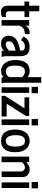

<svg xmlns="http://www.w3.org/2000/svg" viewBox="1376 -2156 790 3581"><g transform="rotate(90 1770.5 -365.0)"><path d="M8.3 -426.8V-515.1H85V-703.1H189.5V-515.1H297.4V-426.8H189.5V-150.4Q189.5 -108.9 204.3 -93.5Q219.2 -78.1 254.4 -78.1Q268.6 -78.1 283 -80.1Q297.4 -82 297.4 -82.5V-8.8Q271 3.4 256.6 6.8Q242.2 10.3 221.4 10.3Q200.7 10.3 190.7 9.8Q180.7 9.3 166.3 6.3Q151.9 3.4 141.4 -1.7Q130.9 -6.8 119.6 -16.6Q108.4 -26.4 101.1 -40Q85 -71.3 85 -121.1V-426.8Z M353.5 0V-515.1H458V-444.3Q460 -446.8 466.8 -457L478.5 -474.6Q514.6 -523.9 597.7 -523.9Q606.4 -523.9 615.2 -522.5V-435.1Q526.4 -433.6 487.3 -385.7Q469.7 -364.3 458 -330.6V0Z M750.5 -132.8Q750.5 -104 764.6 -91.1Q778.8 -78.1 799.8 -78.1Q820.8 -78.1 831.3 -80.6Q841.8 -83 852.1 -87.9L870.1 -97.2Q877.9 -101.6 887.7 -109.4L901.9 -120.6Q905.8 -124 914.6 -131.8L923.3 -140.1V-260.7Q814 -235.4 780.3 -206.1Q750.5 -179.7 750.5 -132.8ZM938 0Q923.3 -8.8 923.3 -45.4L914.1 -34.7Q872.1 10.3 793.9 10.3Q699.2 10.3 664.1 -56.6Q646 -89.8 646 -133.3Q646 -176.8 661.4 -210.7Q676.8 -244.6 711.4 -270.5Q774.4 -317.4 923.3 -347.2Q923.3 -381.8 921.1 -389.6Q918.9 -397.5 916.3 -404.3Q913.6 -411.1 909.7 -414.8Q905.8 -418.5 899.9 -422.9Q894 -427.2 886.2 -429.2Q867.2 -434.1 844 -434.1Q820.8 -434.1 800.5 -427Q780.3 -419.9 768.3 -411.1Q756.3 -402.3 746.6 -390.6Q733.9 -375 728.5 -363.3L660.2 -405.3Q681.6 -449.7 697.3 -464.6Q712.9 -479.5 728 -490.2Q743.2 -501 760.3 -507.3Q801.3 -522.5 843.8 -522.5Q886.2 -522.5 911.4 -517.8Q936.5 -513.2 959.2 -501.2Q981.9 -489.3 996.6 -469.2Q1027.8 -425.8 1027.8 -342.3V-72.8Q1027.8 -59.1 1033 -34.2Q1038.1 -9.3 1042.5 0Z M1417.5 -385.3Q1369.1 -435.5 1312 -435.5Q1252.4 -435.5 1226.6 -384.3Q1203.6 -339.4 1203.6 -249.5Q1203.6 -150.4 1235.8 -112.3Q1263.2 -79.6 1316.9 -79.6Q1373.5 -79.6 1410.6 -129.9Q1417 -138.7 1417.5 -139.2ZM1522 -69.8Q1522 -35.6 1535.6 0H1425.3Q1423.8 -2.4 1422.4 -6.8L1417.5 -38.6Q1380.4 8.8 1309.1 8.8Q1186 8.8 1130.4 -105Q1099.1 -168.5 1099.1 -248Q1099.1 -434.1 1190.9 -492.7Q1239.7 -523.9 1315.9 -523.9Q1353.5 -523.9 1381.1 -509Q1408.7 -494.1 1417.5 -481V-739.7H1522Z M1606.9 0V-515.1H1711.4V0ZM1599.6 -560.1V-678.7H1718.3V-560.1Z M1768.1 0V-66.9L1999.5 -426.8H1794.4V-515.1H2144V-456.5L1914.6 -94.7H2152.8V0Z M2207 0V-515.1H2311.5V0ZM2199.7 -560.1V-678.7H2318.4V-560.1Z M2503.4 -316.9Q2500.5 -291 2500.5 -261.2Q2500.5 -231.4 2503.4 -207.5Q2506.3 -183.6 2513.9 -159.7Q2521.5 -135.7 2533.2 -118.2Q2559.6 -79.1 2607.4 -79.1Q2713.4 -79.1 2713.4 -257.3Q2713.4 -361.8 2682.1 -402.3Q2656.7 -435.5 2607.4 -435.5Q2517.1 -435.5 2503.4 -316.9ZM2396 -257.8Q2396 -379.9 2452.4 -451.9Q2508.8 -523.9 2607.4 -523.9Q2672.9 -523.9 2720.7 -490.7Q2817.9 -422.9 2817.9 -257.3Q2817.9 -50.8 2689 -3.9Q2653.3 9.3 2607.7 9.3Q2562 9.3 2525.9 -3.9Q2489.7 -17.1 2465.8 -40.5Q2441.9 -64 2425.8 -98.1Q2396 -161.6 2396 -257.8Z M3282.2 -386.2V0H3177.7V-358.9Q3177.7 -394 3156.5 -414.8Q3135.3 -435.5 3106 -435.5Q3076.7 -435.5 3047.9 -418.2Q3019 -400.9 3004.9 -383.8V0H2900.4V-515.1H3004.9V-460.4Q3033.2 -488.8 3064.2 -506.3Q3095.2 -523.9 3136.7 -523.9Q3200.2 -523.9 3241.2 -489.5Q3282.2 -455.1 3282.2 -386.2Z M3380.9 0V-515.1H3485.4V0ZM3373.5 -560.1V-678.7H3492.2V-560.1Z"/></g></svg>

Font: News Cycle
Style: Bold
Weight: 700
Version: Version 0.5.1